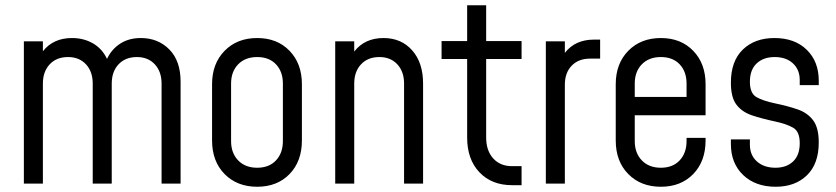

<svg xmlns="http://www.w3.org/2000/svg" viewBox="-20 -700 3186 732"><path d="M71 0V-542.5H143.5V-504.5Q183 -555 254.5 -555Q299 -555 334.2 -534.8Q369.5 -514.5 388 -475.5Q405.5 -512.5 438.5 -533.8Q471.5 -555 517 -555Q582.5 -555 625.5 -511.5Q668.5 -468 668.5 -389V0H596V-381.5Q596 -427 570.2 -454.8Q544.5 -482.5 502 -482.5Q458 -482.5 432 -454.8Q406 -427 406 -381.5V0H333.5V-381.5Q333.5 -427 307.8 -454.8Q282 -482.5 239.5 -482.5Q195.5 -482.5 169.5 -454.8Q143.5 -427 143.5 -381.5V0Z M960.5 12Q884 12 836.2 -36.5Q788.5 -85 788.5 -164.5V-379Q788.5 -457.5 836.2 -506.2Q884 -555 960.5 -555Q1037 -555 1084 -506.2Q1131 -457.5 1131 -379V-164.5Q1131 -85 1084 -36.5Q1037 12 960.5 12ZM960.5 -60.5Q1006 -60.5 1032.2 -88.5Q1058.5 -116.5 1058.5 -162V-381.5Q1058.5 -427 1032.2 -454.8Q1006 -482.5 960.5 -482.5Q915 -482.5 888 -454.8Q861 -427 861 -381.5V-162Q861 -116.5 888 -88.5Q915 -60.5 960.5 -60.5Z M1258 0V-542.5H1330.5V-503.5Q1370.5 -555 1442 -555Q1510 -555 1551.5 -508Q1593 -461 1593 -381.5V0H1520.5V-381.5Q1520.5 -427 1494.8 -454.8Q1469 -482.5 1426.5 -482.5Q1382.5 -482.5 1356.5 -454.8Q1330.5 -427 1330.5 -381.5V0Z M1932 6Q1854.5 6 1807.8 -43.2Q1761 -92.5 1761 -175.5V-475H1663.5V-543.5H1761V-680H1833.5V-543.5H1968.5V-475H1833.5V-175.5Q1833.5 -126 1860.2 -96.2Q1887 -66.5 1932 -66.5H1968.5V6Z M2061 0V-542.5H2133.5V-498.5Q2173 -549 2244.5 -549H2268V-476.5H2229.5Q2185.5 -476.5 2159.5 -449.5Q2133.5 -422.5 2133.5 -377V0Z M2499.5 12Q2423 12 2375.2 -36.5Q2327.5 -85 2327.5 -164.5V-379Q2327.5 -457.5 2375.2 -506.2Q2423 -555 2499.5 -555Q2576 -555 2623 -506.2Q2670 -457.5 2670 -379V-260.5H2400V-162Q2400 -116.5 2427 -88.5Q2454 -60.5 2499.5 -60.5Q2545 -60.5 2571.2 -88.5Q2597.5 -116.5 2597.5 -162V-174.5H2670V-164.5Q2670 -85 2623 -36.5Q2576 12 2499.5 12ZM2499.5 -482.5Q2454 -482.5 2427 -454.8Q2400 -427 2400 -381.5V-330.5H2597.5V-381.5Q2597.5 -427 2571.2 -454.8Q2545 -482.5 2499.5 -482.5Z M2937.5 12Q2860 12 2813.2 -32.8Q2766.5 -77.5 2766.5 -151V-168.5H2839V-148Q2839 -108.5 2865.8 -84.5Q2892.5 -60.5 2936.5 -60.5Q2978.5 -60.5 3003.8 -84.5Q3029 -108.5 3029 -154Q3029 -198.5 3004 -213Q2979 -227.5 2934.5 -237Q2885 -247.5 2847 -260.2Q2809 -273 2787.8 -300.8Q2766.5 -328.5 2766.5 -384.5Q2766.5 -467 2812 -511Q2857.5 -555 2932.5 -555Q3010 -555 3055.8 -510.2Q3101.5 -465.5 3101.5 -392.5V-375.5H3029V-395Q3029 -434.5 3003 -458.5Q2977 -482.5 2933.5 -482.5Q2890.5 -482.5 2864.8 -458.2Q2839 -434 2839 -388.5Q2839 -344 2864 -329.8Q2889 -315.5 2934.5 -306Q2983 -296 3020.8 -283Q3058.5 -270 3080 -241.5Q3101.5 -213 3101.5 -157Q3101.5 -75.5 3056.5 -31.8Q3011.5 12 2937.5 12Z"/></svg>

Font: Mohave
Style: Regular
Weight: 400
Designer: Gumpita Rahayu
Foundry: Tokotype
Version: Version 2.003; ttfautohint (v1.8.3)